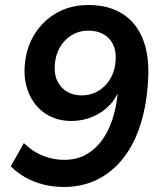

<svg xmlns="http://www.w3.org/2000/svg" viewBox="-20 -735 640 765"><path d="M233 10Q193 10 154.5 0.5Q116 -9 82.5 -27.5Q49 -46 23 -72L75 -165Q111 -130 152 -114Q193 -98 237 -98Q281 -98 317 -116Q353 -134 380.5 -168.5Q408 -203 425.5 -252.5Q443 -302 449 -365L452 -397L459 -396Q450 -352 420 -319.5Q390 -287 349.5 -270Q309 -253 265 -253Q206 -253 163 -281Q120 -309 97.5 -357.5Q75 -406 78 -466Q82 -540 116 -596Q150 -652 205.5 -683.5Q261 -715 332 -715Q414 -715 469.5 -679Q525 -643 550.5 -576Q576 -509 570 -415Q565 -321 541 -243Q517 -165 474 -108.5Q431 -52 370.5 -21Q310 10 233 10ZM305 -355Q344 -355 374 -374Q404 -393 421.5 -424.5Q439 -456 441 -497Q443 -532 430.5 -558Q418 -584 392.5 -598.5Q367 -613 333 -613Q295 -613 265 -594.5Q235 -576 217.5 -544.5Q200 -513 198 -472Q196 -437 209 -411Q222 -385 246.5 -370Q271 -355 305 -355Z"/></svg>

Font: Nunito Sans 10pt
Style: Bold Italic
Weight: 700
Italic angle: -9°
Designer: Vernon Adams
Foundry: Vernon Adams
Version: Version 3.101;gftools[0.9.27]